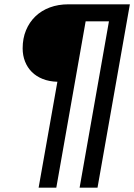

<svg xmlns="http://www.w3.org/2000/svg" viewBox="-20 -688 622 890"><path d="M349 182 485 -589H377L241 182H159L246 -309Q208 -310 178 -322Q148 -334 127.5 -354.5Q107 -375 96 -403Q85 -431 85 -464Q85 -510 100.5 -547.5Q116 -585 144 -612Q172 -639 211 -653.5Q250 -668 297 -668H582L432 182Z"/></svg>

Font: Celebes SemiBold
Style: Italic
Weight: 600
Italic angle: -10°
Designer: Anugrah Pasau
Foundry: Lafontype
Version: Version 1.000; ttfautohint (v1.8.4)